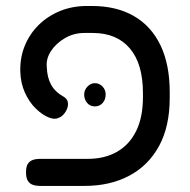

<svg xmlns="http://www.w3.org/2000/svg" viewBox="-20 -606 629 636"><path d="M111 9.8Q98.8 9.8 88.5 6.1Q78.2 2.5 72.2 -7.1Q66.2 -16.8 66.2 -35Q66.2 -54 72.2 -63.2Q78.2 -72.5 88.5 -76.1Q98.8 -79.8 112 -79.8H271Q326.2 -79.8 367.1 -102.9Q408 -126 430.8 -171.5Q453.5 -217 453.5 -284.8V-297.5Q453.5 -394.8 410 -445.8Q366.5 -496.8 287.2 -496.8H259.8Q224.2 -496.8 194.8 -479.5Q165.2 -462.2 148.6 -436.5Q132 -410.8 135 -383.5Q136.2 -348.8 149.5 -325Q162.8 -301.2 191.5 -285.2Q202.2 -278.8 204.5 -268.4Q206.8 -258 202.6 -246.9Q198.5 -235.8 190.5 -226.9Q182.5 -218 172.8 -215.2Q160.2 -209 139.8 -217.6Q119.2 -226.2 98.1 -246.9Q77 -267.5 62.6 -299Q48.2 -330.5 47.2 -370Q46.2 -416 62.4 -455.1Q78.5 -494.2 108.6 -523.8Q138.8 -553.2 179.5 -569.8Q220.2 -586.2 268.2 -586.2H284.2Q365.5 -586.2 423.1 -553.1Q480.8 -520 511.5 -456.2Q542.2 -392.5 542.2 -300.5V-281.8Q542.2 -187.2 506.8 -122.2Q471.2 -57.2 407.9 -23.8Q344.5 9.8 260.5 9.8ZM294.2 -253.5Q278.8 -253.5 268.8 -264.9Q258.8 -276.4 258.8 -293Q258.8 -307.8 269.6 -319.1Q280.5 -330.5 294.2 -330.5Q308.9 -330.5 319.5 -319.5Q330 -308.6 330 -292.9Q330 -276.2 320 -264.9Q310 -253.5 294.2 -253.5Z"/></svg>

Font: Fredoka Light
Style: Regular
Weight: 300
Designer: Ben Nathan
Foundry: Milena B. Brandão, Ben Nathan
Version: Version 2.001